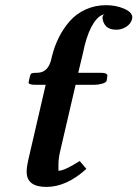

<svg xmlns="http://www.w3.org/2000/svg" viewBox="-20 -717 536 749"><path d="M274.9 -386.2 216.8 -136.2Q208 -100.6 208 -77.1V-50.8Q231.4 -50.8 291 -88.9L316.9 -58.1Q239.3 12.2 161.1 12.2Q84 12.2 84 -46.9Q84 -65.4 89.8 -90.8L158.2 -386.2H117.2Q105 -386.2 97.7 -388.7Q90.3 -391.1 91.8 -396Q92.3 -400.4 93.3 -405Q94.2 -409.7 95.9 -415.3Q97.7 -420.9 98.1 -423.8Q99.6 -429.2 104.7 -431.2Q109.9 -433.1 125 -433.1Q170.9 -433.1 182.1 -495.1Q191.9 -535.2 209 -569.8Q226.1 -604.5 251.5 -633.8Q276.9 -663.1 313.7 -679.9Q350.6 -696.8 394 -696.8Q432.1 -696.8 464.1 -683.1Q496.1 -669.4 496.1 -648.9Q496.1 -646 495.1 -642.1Q490.2 -624 472.4 -612.5Q454.6 -601.1 434.1 -601.1Q406.7 -601.1 393.8 -614.7Q380.9 -628.4 379.9 -647.9Q379.9 -659.2 389.2 -661.1Q367.2 -659.7 345.9 -627.9Q324.7 -596.2 310.1 -539.1Q306.2 -519.5 297.6 -484.9Q289.1 -450.2 285.2 -433.1H372.1Q398.9 -433.1 398.9 -421.9Q398.4 -418.9 397.5 -411.9Q396.5 -404.8 396 -401.9Q394 -395 378.7 -390.6Q363.3 -386.2 348.1 -386.2Z"/></svg>

Font: Linux Libertine G
Style: Semibold Italic
Weight: 600
Italic angle: -11.5°
Designer: Philipp H. Poll
Foundry: Philipp H. Poll
Version: Version 5.1.1